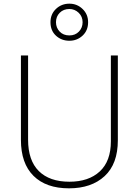

<svg xmlns="http://www.w3.org/2000/svg" viewBox="-20 -1082 756 1046"><path d="M622 -318Q622 -189 550 -122.5Q478 -56 356 -56Q231 -56 162.5 -124Q94 -192 94 -320V-780H133V-321Q133 -208 191.5 -150Q250 -92 358 -92Q463 -92 523.5 -148Q584 -204 584 -312V-780H622ZM358 -860Q315 -860 285 -887.5Q255 -915 255 -961Q255 -1005 285 -1033.5Q315 -1062 358 -1062Q400 -1062 430 -1033Q460 -1004 460 -961Q460 -916 430 -888Q400 -860 358 -860ZM358 -889Q390 -889 410 -910Q430 -931 430 -961Q430 -992 408.5 -1012.5Q387 -1033 358 -1033Q326 -1033 305.5 -1012.5Q285 -992 285 -961Q285 -931 305 -910Q325 -889 358 -889Z"/></svg>

Font: Noto Sans Malayalam UI ExtraLight
Style: Regular
Weight: 200
Designer: Jelle Bosma - Monotype Design Team
Foundry: Monotype Imaging Inc.
Version: Version 2.104; ttfautohint (v1.8.4.7-5d5b)